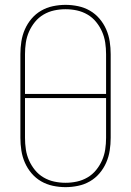

<svg xmlns="http://www.w3.org/2000/svg" viewBox="-20 -763 540 791"><path d="M250 8Q224 8 198 2.5Q172 -3 149.5 -16Q127 -29 110 -49Q93 -69 82.5 -93Q72 -117 68 -143Q64 -169 64 -195V-540Q64 -566 68 -592Q72 -618 82.5 -642Q93 -666 110 -686Q127 -706 149.5 -719Q172 -732 198 -737.5Q224 -743 250 -743Q276 -743 302 -737.5Q328 -732 350.5 -719Q373 -706 390 -686Q407 -666 417.5 -642Q428 -618 432 -592Q436 -566 436 -540V-195Q436 -169 432 -143Q428 -117 417.5 -93Q407 -69 390 -49Q373 -29 350.5 -16Q328 -3 302 2.5Q276 8 250 8ZM417 -376V-540Q417 -564 413.5 -587.5Q410 -611 400.5 -632.5Q391 -654 376 -672.5Q361 -691 340.5 -703Q320 -715 297 -720Q274 -725 250 -725Q226 -725 203 -720Q180 -715 159.5 -703Q139 -691 124 -672.5Q109 -654 99.5 -632.5Q90 -611 86.5 -587.5Q83 -564 83 -540V-376ZM250 -10Q274 -10 297 -15Q320 -20 340.5 -32Q361 -44 376 -62.5Q391 -81 400.5 -102.5Q410 -124 413.5 -147.5Q417 -171 417 -195V-359H83V-195Q83 -171 86.5 -147.5Q90 -124 99.5 -102.5Q109 -81 124 -62.5Q139 -44 159.5 -32Q180 -20 203 -15Q226 -10 250 -10Z"/></svg>

Font: Iosevka Curly Thin
Style: Regular
Weight: 100
Monospace: yes
Designer: Belleve Invis
Foundry: Belleve Invis
Version: Version 22.1.2; ttfautohint (v1.8.4)